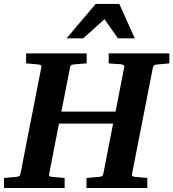

<svg xmlns="http://www.w3.org/2000/svg" viewBox="-35 -937 864 957"><path d="M745.1 -615.2Q735.8 -614.3 732.2 -610.6Q728.5 -606.9 727.1 -600.1L623 -69.8Q621.6 -61.5 626 -58.8Q630.4 -56.2 640.1 -55.2Q648.9 -54.7 658.7 -53.7Q667 -52.7 677.5 -51.8Q688 -50.8 699.2 -49.8V0H396V-49.8L418.5 -51.8Q429.7 -52.7 438.5 -53.7Q448.7 -54.7 458 -55.2Q467.3 -56.2 472.9 -59.1Q478.5 -62 480 -70.8L528.8 -320.8H258.8L210 -69.8Q208.5 -61 211.9 -58.6Q215.3 -56.2 228 -55.2Q236.8 -54.7 246.6 -53.7Q254.9 -52.7 265.4 -51.8Q275.9 -50.8 287.1 -49.8V0H-15.1V-49.8Q-3.9 -50.8 7.1 -51.8Q18.1 -52.7 26.4 -53.7Q36.1 -54.7 44.9 -55.2Q55.7 -56.2 60.5 -59.1Q65.4 -62 66.9 -70.8L170.9 -601.1Q172.4 -609.9 167.5 -612.5Q162.6 -615.2 151.9 -616.2Q143.1 -616.7 133.8 -617.7Q125.5 -618.7 115.5 -619.4Q105.5 -620.1 95.2 -621.1V-670.9H397V-621.1Q385.3 -620.1 374.3 -619.4Q363.3 -618.7 354.5 -617.7Q344.2 -616.7 335 -616.2Q325.2 -615.2 320.3 -612.1Q315.4 -608.9 314 -600.1L271 -380.9H541L584 -601.1Q585.4 -609.9 580.3 -613Q575.2 -616.2 563 -617.2Q554.2 -617.7 544.9 -618.2Q536.6 -618.7 526.6 -619.4Q516.6 -620.1 506.8 -621.1V-670.9H809.1V-621.1ZM552.7 -746.1 485.8 -841.3 379.9 -746.1H296.9L441.9 -917.5H559.6L636.7 -746.1Z"/></svg>

Font: Charis SIL APac
Style: Bold Italic
Weight: 700
Italic angle: -11°
Foundry: SIL International
Version: Version 5.000